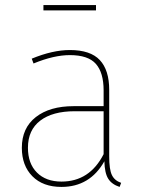

<svg xmlns="http://www.w3.org/2000/svg" viewBox="-20 -726 568 756"><path d="M358 -706V-685H151V-706ZM410 -110Q410 -59 420.5 -37Q431 -15 457 -6L451 10Q420 0 406 -22.5Q392 -45 391 -91Q334 10 222 10Q149 10 107.5 -32Q66 -74 66 -144Q66 -222 121 -265Q176 -308 270 -308H388V-370Q388 -440 357.5 -474.5Q327 -509 255 -509Q192 -509 112 -476L105 -495Q187 -529 255 -529Q336 -529 373 -489.5Q410 -450 410 -372ZM222 -11Q333 -11 388 -119V-288H274Q187 -288 138.5 -251Q90 -214 90 -144Q90 -82 125.5 -46.5Q161 -11 222 -11Z"/></svg>

Font: FiraGO Thin
Style: Regular
Weight: 100
Designer: bBox Type
Foundry: bBox Type GmbH
Version: Version 1.001;PS 001.001;hotconv 1.0.88;makeotf.lib2.5.64775